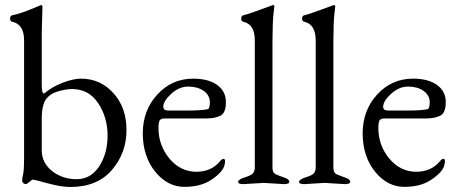

<svg xmlns="http://www.w3.org/2000/svg" viewBox="-20 -725 1811 759"><path d="M265.1 -373Q241.2 -373 210.9 -364.3Q180.7 -355.5 166 -337.9Q145 -315.9 145 -252.9V-131.8Q145 -81.1 186 -48.8Q227.1 -16.6 282.7 -16.6Q338.9 -16.6 372.1 -67.4Q405.3 -118.2 405.3 -189.5Q405.3 -260.7 368.2 -316.9Q331.1 -373 265.1 -373ZM145 -388.2Q145 -356 153.8 -355Q189 -383.8 230 -398.9Q271 -414.1 299.8 -414.1Q377 -414.1 428.7 -356.4Q480.5 -298.8 480 -210Q480 -121.1 422.9 -53.7Q365.7 13.7 258.8 14.2Q221.7 14.2 168 -0.5Q114.3 -15.1 109.9 -15.1Q106 -14.6 96.2 -5.9Q85.9 2.9 82 2.9Q78.1 2.9 73.2 -0.5Q68.4 -3.9 67.9 -8.8V-14.2Q67.4 -20 71.3 -35.6Q75.2 -51.3 75.2 -105V-565.9Q75.2 -628.9 27.8 -639.2Q20 -640.6 20 -651.4Q20 -662.1 26.9 -664.1Q62 -671.9 97.2 -686.5Q132.3 -701.2 140.1 -704.1H141.1L142.1 -705.1Q147.9 -705.1 147.9 -698.2L145 -592.8Z M625.5 -303.2Q625.5 -288.1 644.5 -288.1H726.6Q773.4 -288.1 799.8 -293Q809.6 -293.9 809.6 -321.3Q809.6 -348.6 784.7 -366.2Q759.8 -382.8 724.1 -382.8Q688.5 -382.8 657.2 -354.5Q626 -326.2 625.5 -303.2ZM743.7 -414.1Q803.7 -414.1 838.4 -389.2Q873 -364.3 873 -321.3Q873 -278.3 851.1 -267.6Q829.6 -256.8 795.4 -256.8H631.8Q617.7 -256.8 612.3 -250.5Q606.9 -244.1 606.4 -220.2Q606.4 -150.4 649.4 -98.6Q692.4 -46.9 754.9 -45.9Q817.4 -45.9 851.6 -89.8Q858.4 -96.7 862.8 -97.2Q874 -97.7 867.2 -71.3Q860.4 -44.9 817.4 -15.6Q775.4 13.7 709 13.7Q642.6 13.7 593.8 -45.9Q544.9 -106 544.4 -197.3Q544.4 -289.1 602.1 -351.6Q659.7 -414.1 743.7 -414.1Z M949.2 -24.4Q977.5 -33.2 982.4 -43Q987.3 -52.7 987.3 -62V-565.9Q987.3 -628.9 941.4 -639.2Q933.6 -640.6 933.6 -651.4Q933.6 -662.1 940.4 -664.1Q965.3 -669.9 1056.2 -704.1H1057.1L1058.1 -705.1Q1064.5 -705.1 1064.5 -700.2Q1064.5 -695.3 1061 -668Q1057.6 -640.6 1057.1 -562V-62Q1057.1 -42 1069.8 -36.1Q1082.5 -30.3 1103 -23.4Q1123.5 -16.6 1123.5 -6.8Q1123.5 2.9 1103.5 2.9L1022.5 -2L941.4 2.9Q921.4 2.9 921.4 -6.3Q921.4 -15.6 949.2 -24.4Z M1189.9 -24.4Q1218.3 -33.2 1223.1 -43Q1228 -52.7 1228 -62V-565.9Q1228 -628.9 1182.1 -639.2Q1174.3 -640.6 1174.3 -651.4Q1174.3 -662.1 1181.2 -664.1Q1206.1 -669.9 1296.9 -704.1H1297.9L1298.8 -705.1Q1305.2 -705.1 1305.2 -700.2Q1305.2 -695.3 1301.8 -668Q1298.3 -640.6 1297.9 -562V-62Q1297.9 -42 1310.5 -36.1Q1323.2 -30.3 1343.8 -23.4Q1364.3 -16.6 1364.3 -6.8Q1364.3 2.9 1344.2 2.9L1263.2 -2L1182.1 2.9Q1162.1 2.9 1162.1 -6.3Q1162.1 -15.6 1189.9 -24.4Z M1494.6 -303.2Q1494.6 -288.1 1513.7 -288.1H1595.7Q1642.6 -288.1 1668.9 -293Q1678.7 -293.9 1678.7 -321.3Q1678.7 -348.6 1653.8 -366.2Q1628.9 -382.8 1593.3 -382.8Q1557.6 -382.8 1526.4 -354.5Q1495.1 -326.2 1494.6 -303.2ZM1612.8 -414.1Q1672.9 -414.1 1707.5 -389.2Q1742.2 -364.3 1742.2 -321.3Q1742.2 -278.3 1720.2 -267.6Q1698.7 -256.8 1664.6 -256.8H1501Q1486.8 -256.8 1481.4 -250.5Q1476.1 -244.1 1475.6 -220.2Q1475.6 -150.4 1518.6 -98.6Q1561.5 -46.9 1624 -45.9Q1686.5 -45.9 1720.7 -89.8Q1727.5 -96.7 1731.9 -97.2Q1743.2 -97.7 1736.3 -71.3Q1729.5 -44.9 1686.5 -15.6Q1644.5 13.7 1578.1 13.7Q1511.7 13.7 1462.9 -45.9Q1414.1 -106 1413.6 -197.3Q1413.6 -289.1 1471.2 -351.6Q1528.8 -414.1 1612.8 -414.1Z"/></svg>

Font: EBGaramond
Style: Regular
Weight: 400
Version: Version 000.012g